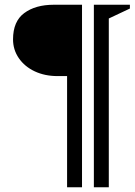

<svg xmlns="http://www.w3.org/2000/svg" viewBox="-20 -680 568 810"><path d="M263 110V-359H223Q169 -359 126.5 -379Q84 -399 59.5 -434.5Q35 -470 35 -514Q35 -590 82.5 -625Q130 -660 207 -660H326V110ZM376 110V-660H528V-644L439 -602V110Z"/></svg>

Font: Spectral ExtraBold
Style: Regular
Weight: 800
Designer: Jean-Baptiste Levee
Foundry: Production Type
Version: Version 2.001